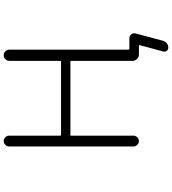

<svg xmlns="http://www.w3.org/2000/svg" viewBox="34 -828 932 1040"><g transform="rotate(-90 500.0 -308.0)"><path d="M285.2 -724.6V-447.3Q285.2 -443.4 289.1 -443.4H685.5Q690.4 -443.4 690.4 -447.3V-723.6Q690.4 -736.3 699.2 -745.1Q708 -753.9 720.7 -753.9Q733.4 -753.9 742.2 -745.1Q751 -736.3 751 -723.6V-78.1Q751 -73.2 755.9 -73.2H812.5Q826.2 -73.2 834 -62.5Q839.8 -55.7 839.8 -46.9Q839.8 -43.9 838.9 -40L798.8 110.4Q794.9 122.1 785.2 129.9Q775.4 137.7 761.7 137.7Q751 137.7 744.6 128.9Q738.3 120.1 741.2 110.4L775.4 -17.6Q776.4 -21.5 771.5 -21.5H746.1H724.6Q710.9 -21.5 700.7 -31.7Q690.4 -42 690.4 -56.6V-388.7Q690.4 -392.6 685.5 -392.6H289.1Q285.2 -392.6 285.2 -388.7V-50.8Q285.2 -39.1 276.4 -30.3Q267.6 -21.5 255.9 -21.5Q244.1 -21.5 235.4 -30.3Q226.6 -39.1 226.6 -50.8V-724.6Q226.6 -736.3 235.4 -745.1Q244.1 -753.9 255.9 -753.9Q267.6 -753.9 276.4 -745.1Q285.2 -736.3 285.2 -724.6Z"/></g></svg>

Font: Gen Jyuu Gothic L Monospace Light
Style: Regular
Weight: 300
Designer: [Source Han Sans]
Ryoko NISHIZUKA  (kana & ideographs); Paul D. Hunt (Latin, Greek & Cyrillic); Wenlong ZHANG  (bopomofo
Version: Version 1.002.20150607